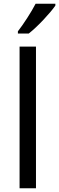

<svg xmlns="http://www.w3.org/2000/svg" viewBox="-20 -1010 317 1030"><path d="M277 -980V-990H171C148 -945 105 -879 76 -842V-830H134C181 -866 252 -943 277 -980ZM173 0V-760H85V0Z"/></svg>

Font: Noto Sans Lycian
Style: Regular
Weight: 400
Designer: Monotype Design Team
Foundry: Monotype Imaging Inc.
Version: Version 2.002